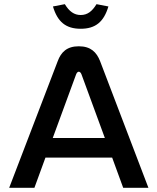

<svg xmlns="http://www.w3.org/2000/svg" viewBox="-20 -901 752 921"><path d="M257 -608 24 0H145L198 -145H518L571 0H692L460 -608C443 -651 415 -679 358 -679C301 -679 273 -651 257 -608ZM233 -239 345 -544C349 -555 355 -557 358 -557C361 -557 367 -555 371 -544L483 -239ZM234 -870 291 -881C312 -846 336 -829 367 -829C400 -829 422 -847 443 -881L500 -870C478 -796 438 -763 367 -763C296 -763 256 -796 234 -870Z"/></svg>

Font: LT Wave Alt Medium
Style: Regular
Weight: 500
Designer: Daniel Lyons
Version: Version 2.5 (Glyphs App)